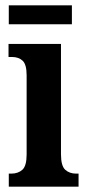

<svg xmlns="http://www.w3.org/2000/svg" viewBox="-20 -701 330 721"><path d="M13 0V-49H22Q48 -49 64 -63.5Q80 -78 80 -121V-418Q80 -459 65 -473Q50 -487 25 -487H12V-536H209V-122Q209 -78 225 -63.5Q241 -49 266 -49H275V0ZM13 -610V-681H250V-610Z"/></svg>

Font: Noto Serif Thai ExtraCondensed
Style: Bold
Weight: 700
Width: 2
Designer: Monotype Design Team
Foundry: Monotype Imaging Inc.
Version: Version 2.002; ttfautohint (v1.8.4.7-5d5b)